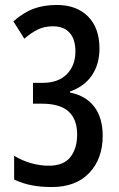

<svg xmlns="http://www.w3.org/2000/svg" viewBox="-20 -744 481 774"><path d="M381 -548Q381 -486 351 -441Q321 -396 262 -375V-371Q327 -358 360.5 -313Q394 -268 394 -197Q394 -104 340 -47Q286 10 189 10Q144 10 108 3Q72 -4 37 -20V-116Q70 -96 106 -86Q142 -76 177 -76Q236 -76 263.5 -110.5Q291 -145 291 -202Q291 -263 256.5 -294.5Q222 -326 149 -326H113V-410H152Q215 -410 249.5 -445Q284 -480 284 -537Q284 -586 260.5 -612Q237 -638 193 -638Q160 -638 133.5 -625.5Q107 -613 78 -588L34 -658Q75 -694 116 -709Q157 -724 209 -724Q289 -724 335 -677.5Q381 -631 381 -548Z"/></svg>

Font: Noto Sans Khmer UI ExtraCondensed Medium
Style: Regular
Weight: 500
Width: 2
Designer: Danh Hong and the Monotype Design Team
Foundry: Monotype Imaging Inc.
Version: Version 2.002; ttfautohint (v1.8.4.7-5d5b)